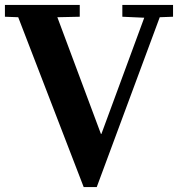

<svg xmlns="http://www.w3.org/2000/svg" viewBox="-20 -760 723 780"><path d="M0 -740H304V-692L213 -690L390 -216H392L566 -688L477 -692V-740H683V-692L629 -690L373 0H320L54 -690L0 -692Z"/></svg>

Font: Minipax
Style: Bold
Weight: 600
Designer: Raphaël Ronot, Igor Stepanchenko (Cyrillic)
Foundry: steppetype
Version: Version 1.002